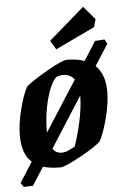

<svg xmlns="http://www.w3.org/2000/svg" viewBox="-55 -738 557 859"><g transform="rotate(-5 223.5 -308.0)"><path d="M426 -312Q426 -259 409.5 -195Q393 -131 373 -92Q347 -67 277 -29Q207 9 189 9Q141 9 110 -1L58 80L17 82L4 63L62 -28Q19 -65 19 -148Q19 -200 35.5 -265.5Q52 -331 72 -366Q109 -395 173.5 -431.5Q238 -468 258 -468Q304 -468 337 -456L391 -541L434 -544L445 -524L384 -429Q426 -388 426 -312ZM141 -151 286 -377Q267 -402 235 -402Q222 -402 210 -398Q196 -393 179.5 -358Q163 -323 152 -268.5Q141 -214 141 -153ZM259 -78Q275 -122 289 -184.5Q303 -247 304 -304L159 -77Q174 -56 200 -56Q206 -56 214 -58Q227 -60 259 -78ZM191 -559 351 -698 402 -638 392 -603 215 -519Z"/></g></svg>

Font: Grenze SemiBold
Style: Italic
Weight: 600
Italic angle: -10°
Designer: Renata Polastri
Foundry: Omnibus-Type
Version: Version 1.002; ttfautohint (v1.8)